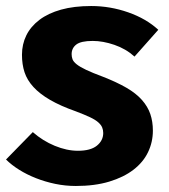

<svg xmlns="http://www.w3.org/2000/svg" viewBox="-31 -602 563 638"><path d="M477 -168Q477 -130 461 -96.5Q445 -63 412.5 -38Q380 -13 332 1.5Q284 16 221 16Q186 16 152.5 9Q119 2 88.5 -10Q58 -22 32.5 -38Q7 -54 -11 -72L78 -163Q111 -134 151 -117.5Q191 -101 228 -101Q270 -101 291 -118Q312 -135 312 -160Q312 -170 308.5 -178.5Q305 -187 295.5 -195.5Q286 -204 268 -212.5Q250 -221 221 -232Q170 -250 135.5 -270Q101 -290 80 -313Q59 -336 50.5 -362Q42 -388 42 -420Q42 -455 56.5 -484.5Q71 -514 100 -536Q129 -558 172 -570Q215 -582 272 -582Q335 -582 395 -561Q455 -540 495 -503L416 -414Q387 -440 349 -453Q311 -466 277 -466Q238 -466 222.5 -454Q207 -442 207 -422Q207 -413 210 -405Q213 -397 223.5 -388.5Q234 -380 255 -370Q276 -360 311 -347Q357 -329 389 -310.5Q421 -292 440.5 -270Q460 -248 468.5 -223Q477 -198 477 -168Z"/></svg>

Font: Qjlgwqiwhsfqbnnlvksmvfsycuq
Style: Regular
Weight: 700
Italic angle: -8°
Designer: Carrois Corporate & Edenspiekermann
Foundry: Carrois Corporate GbR & Edenspiekermann AG
Version: Version 2.001